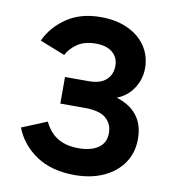

<svg xmlns="http://www.w3.org/2000/svg" viewBox="-81 -784 791 868"><g transform="rotate(10 314.0 -350.0)"><path d="M318.5 12Q212.5 12 142.2 -35.2Q72 -82.5 43 -157.5L158 -205Q182 -155.5 220.5 -133Q259 -110.5 315.5 -110.5Q372 -110.5 405.5 -133.5Q439 -156.5 439 -202Q439 -243.5 409.5 -269.2Q380 -295 311 -295H199.5V-417H309Q361 -417 388 -441.2Q415 -465.5 415 -506Q415 -544.5 387.8 -567.2Q360.5 -590 311 -590Q260 -590 227.2 -567.8Q194.5 -545.5 178.5 -514.5L63 -560Q93 -625.5 156.8 -668.8Q220.5 -712 312.5 -712Q384 -712 437.2 -687.2Q490.5 -662.5 519.8 -618.8Q549 -575 549 -518.5Q549 -468 521.2 -425.8Q493.5 -383.5 446 -365.5Q507.5 -347 540.2 -305.2Q573 -263.5 573 -198Q573 -135 540.8 -87.8Q508.5 -40.5 451 -14.2Q393.5 12 318.5 12Z"/></g></svg>

Font: Overpass
Style: Bold
Weight: 700
Designer: Delve Withrington, Dave Bailey, Thomas Jockin
Foundry: Delve Fonts LLC
Version: Version 4.000; ttfautohint (v1.8.3)